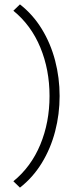

<svg xmlns="http://www.w3.org/2000/svg" viewBox="-20 -745 349 876"><path d="M71 111 41 82Q122 16 164 -85.5Q206 -187 206 -307Q206 -427 164 -528.5Q122 -630 41 -696L71 -725Q130 -679 170.5 -613Q211 -547 231.5 -468.5Q252 -390 252 -307Q252 -224 231.5 -145.5Q211 -67 170.5 -1Q130 65 71 111Z"/></svg>

Font: Outfit Extra Light
Style: Regular
Weight: 200
Designer: Rodrigo Fuenzalida
Foundry: fragTYPE
Version: Version 1.000